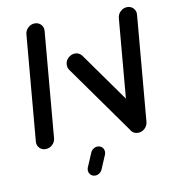

<svg xmlns="http://www.w3.org/2000/svg" viewBox="-76 -584 697 792"><g transform="rotate(-10 272.0 -188.5)"><path d="M77 0Q61.1 0 50.9 -11.1Q40.7 -22.2 42.2 -38.1L80.7 -480.4Q82.2 -496.3 94.3 -507.4Q106.3 -518.5 122.2 -518.5Q138.1 -518.5 148.3 -507.4Q158.5 -496.3 157 -480.4L118.5 -38.1Q117 -22.2 105 -11.1Q93 0 77 0ZM222.6 -326.3Q222.6 -343 235.2 -355.2Q247.8 -367.4 264.4 -367.4Q273 -367.4 280.2 -363.7Q287.4 -360 292.2 -353.7L501.1 -60L438.5 -10.7L229.6 -304.4Q222.6 -313.7 222.6 -326.3ZM464.1 0Q448.1 0 438 -11.1Q427.8 -22.2 429.3 -38.1L467.8 -480.4Q469.6 -496.3 481.5 -507.4Q493.3 -518.5 509.3 -518.5Q525.2 -518.5 535.4 -507.4Q545.6 -496.3 544.1 -480.4L505.6 -38.1Q504.1 -22.2 492 -11.1Q480 0 464.1 0ZM232.6 115.9Q232.6 110.4 234.8 104.8L259.3 47.4Q262.6 38.5 270.9 32.6Q279.3 26.7 288.9 26.7Q300.7 26.7 308.3 34.4Q315.9 42.2 315.9 53.7Q315.9 59.3 313.7 64.8L289.3 122.2Q285.9 131.1 277.6 137Q269.3 143 259.6 143Q247.8 143 240.2 135.2Q232.6 127.4 232.6 115.9Z"/></g></svg>

Font: 26F Galaxy Sans
Style: Bold Italic
Weight: 700
Italic angle: -5°
Designer: C₂₉H₂₅N₃O₅
Version: Version 1.200